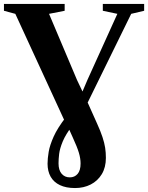

<svg xmlns="http://www.w3.org/2000/svg" viewBox="-39 -763 749 971"><path d="M340.5 188Q295 188 264 173.2Q233 158.5 217.2 130.8Q201.5 103 201.5 65Q201.5 38.5 207.2 4.8Q213 -29 232.5 -72.5Q252 -116 295 -171.5L361.5 -261L403 -358.5L554.5 -693L481 -708.5V-743H690V-708.5L624.5 -693L377 -188.5L327.5 -129Q293 -83 278.2 -47.5Q263.5 -12 260.2 15Q257 42 257 63Q257 97.5 272.8 115.8Q288.5 134 314 134Q338.5 134 353.5 116.5Q368.5 99 368.5 64Q368.5 38.5 360 9.8Q351.5 -19 328.5 -69L305.5 -120L290.5 -145.5L38.5 -693L-19 -708.5V-743H288V-708.5L209 -693L350.5 -358.5L398.5 -257.5L452 -138Q469.5 -99.5 479.2 -70Q489 -40.5 492.8 -15.8Q496.5 9 496.5 35.5Q496.5 83.5 475.8 117.8Q455 152 419.8 170Q384.5 188 340.5 188Z"/></svg>

Font: Merriweather 96pt
Style: Bold
Weight: 700
Version: Version 2.100